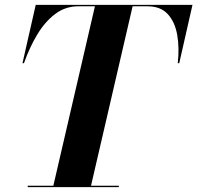

<svg xmlns="http://www.w3.org/2000/svg" viewBox="-20 -770 812 790"><path d="M94 -5.9H199.5L370.6 -744.1H302Q248.5 -744.1 206.3 -711.9Q164.1 -679.7 132.3 -626.3Q100.6 -573 78.6 -510H72.5L127 -750H772L717.5 -510H711.4Q718.5 -573.5 709.1 -626.7Q699.7 -679.9 670.2 -712Q640.6 -744.1 586.9 -744.1H525.6L354.5 -5.9H469V0H94Z"/></svg>

Font: Bodoni* 36
Style: Bold Italic
Weight: 700
Italic angle: -13°
Version: Version 2.000; ttfautohint (v1.8.1)